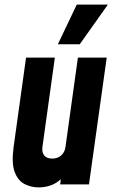

<svg xmlns="http://www.w3.org/2000/svg" viewBox="-20 -800 504 833"><path d="M147 13Q115 13 86.5 -1.5Q58 -16 43.8 -53.8Q29.5 -91.5 39 -162L93 -550H218L164 -162Q161 -139.5 171.8 -125.8Q182.5 -112 206.5 -112Q230 -112 245.5 -125.8Q261 -139.5 264 -162L318 -550H443L366 0H241L244 -22.5Q205.5 13 147 13ZM231 -608 313 -780H448L326 -608Z"/></svg>

Font: Mohave
Style: Bold Italic
Weight: 700
Italic angle: -8°
Designer: Gumpita Rahayu
Foundry: Tokotype
Version: Version 2.003; ttfautohint (v1.8.3)